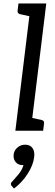

<svg xmlns="http://www.w3.org/2000/svg" viewBox="-20 -757 319 1112"><path d="M69 0 159 -737H248L158 0ZM128 0 148 -78 221 -62Q230 -60 233 -55Q236 -50 235 -41L230 0ZM189 -737 169 -659 96 -675Q88 -677 84.5 -682Q81 -687 82 -696L87 -737ZM61 335 48 320Q45 317 44 313.5Q43 310 43 306Q44 300 52 293Q65 279 86.5 253.5Q108 228 116 199Q115 199 113 199Q111 199 109 199Q85 199 70.5 181.5Q56 164 59 137Q62 114 81 97.5Q100 81 125 81Q155 81 168.5 101Q182 121 178 152Q173 198 140.5 249Q108 300 61 335Z"/></svg>

Font: Aleo
Style: Italic
Weight: 400
Italic angle: -7°
Designer: Alessio Laiso
Foundry: Alessio Laiso
Version: Version 2.001;gftools[0.9.29]